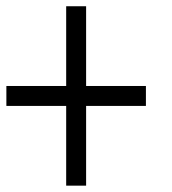

<svg xmlns="http://www.w3.org/2000/svg" viewBox="-20 -629 540 602"><path d="M0 -296.9V-359.4H187.5V-609.4H250V-359.4H437.5V-296.9H250V-46.9H187.5V-296.9Z"/></svg>

Font: KH Dot Dougenzaka 16
Style: Regular
Weight: 400
Designer: Original version for X68000 by Keitarou Hiraki (http://hp.vector.co.jp/authors/VA000874/) / TrueType conversion by Homem
Version: Version 1.00.20150527